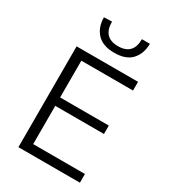

<svg xmlns="http://www.w3.org/2000/svg" viewBox="-226 -1064 1044 1176"><g transform="rotate(30 296.0 -476.5)"><path d="M98.5 0V-713H533V-651.5H167.5V-391.5H512V-332H167.5V-61.5H533.5V0ZM317 -794Q235 -794 194.8 -837.8Q154.5 -881.5 154.5 -951L210.5 -953Q210.5 -840.5 317 -840.5Q423 -840.5 423 -951H479.5Q479 -881.5 439.5 -837.8Q400 -794 317 -794Z"/></g></svg>

Font: Heraclito Light
Style: Regular
Weight: 300
Designer: Kostas Bartsokas (font) & Cristiano Sobral (main changes)
Foundry: Kostas Bartsokas (font) & Cristiano Sobral (main changes)
Version: Version 1.00;July 8, 2020;FontCreator 13.0.0.2655 64-bit